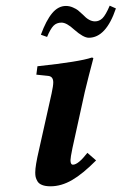

<svg xmlns="http://www.w3.org/2000/svg" viewBox="-20 -651 431 681"><path d="M280.8 -325.2 236.8 -125Q230 -91.8 230 -83Q230 -66.9 238.8 -66.9Q257.3 -66.9 290 -108.9L320.8 -82Q273.4 -34.2 235.4 -12.2Q197.3 9.8 159.2 9.8Q141.1 9.8 129.4 5.1Q117.7 0.5 112.8 -8.1Q107.9 -16.6 106.4 -23.4Q105 -30.3 105 -39.1Q105 -63 118.2 -119.1L163.1 -319.8Q168.9 -346.7 168.9 -358.9Q168.9 -379.9 150.9 -381.8L108.9 -386.2L112.8 -416Q262.7 -432.1 305.2 -446.8Q311 -446.8 311 -443.8Q293 -376 280.8 -325.2ZM316.9 -575.2Q332 -575.2 343.5 -586.4Q355 -597.7 369.1 -630.9L391.1 -621.1Q356 -517.1 294.9 -517.1Q275.9 -517.1 243.2 -545.9Q216.3 -570.8 198.2 -570.8Q180.7 -570.8 169.7 -559.6Q158.7 -548.3 147 -520L125 -527.8Q143.6 -578.6 165 -604.2Q186.5 -629.9 213.9 -629.9Q226.6 -629.9 238.8 -624.5Q251 -619.1 256.6 -614.5Q262.2 -609.9 273.9 -599.1Q295.9 -575.2 316.9 -575.2Z"/></svg>

Font: Linux Libertine
Style: Bold Italic
Weight: 700
Italic angle: -11.5°
Designer: Philipp H. Poll
Foundry: Philipp H. Poll
Version: Version 4.0.5